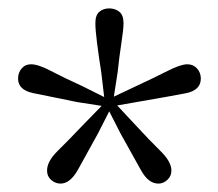

<svg xmlns="http://www.w3.org/2000/svg" viewBox="-20 -835 519 457"><path d="M240 -815Q254 -815 264 -807Q274 -799 274 -780Q274 -765 269 -733Q264 -701 260 -663L251 -605L304 -630Q347 -650 378.5 -666Q410 -682 426 -682Q440 -682 449 -672Q458 -662 458 -648Q458 -620 422 -613Q386 -606 316 -594L259 -584L300 -540Q337 -500 362.5 -475Q388 -450 388 -429Q388 -416 378.5 -407Q369 -398 357 -398Q333 -398 315.5 -430Q298 -462 267 -517L240 -570L213 -517Q184 -464 165.5 -431Q147 -398 124 -398Q112 -398 102 -406.5Q92 -415 92 -429Q92 -451 117 -475.5Q142 -500 180 -540L222 -583L164 -592Q94 -606 58.5 -613.5Q23 -621 23 -648Q23 -662 31.5 -672Q40 -682 54 -682Q71 -682 101.5 -666Q132 -650 176 -630L228 -604L221 -663Q215 -701 211 -732.5Q207 -764 207 -780Q207 -799 216.5 -807Q226 -815 240 -815Z"/></svg>

Font: Shippori Mincho TTF
Style: Regular
Weight: 400
Version: Version 2.100